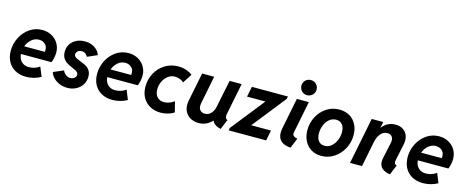

<svg xmlns="http://www.w3.org/2000/svg" viewBox="-39 -1421 5091 2090"><g transform="rotate(15 2507.0 -376.0)"><path d="M33.2 -224.6Q33.2 -303.2 69.1 -374Q105 -444.8 168 -487.8Q231 -530.8 308.1 -530.8Q368.2 -530.8 416 -504.2Q463.9 -477.5 490.5 -431.9Q517.1 -386.2 517.1 -331.1Q517.1 -303.2 510.5 -272.5Q503.9 -241.7 494.1 -217.8H149.4Q153.3 -165 185.3 -133.3Q217.3 -101.6 270 -101.6Q302.7 -101.6 335.2 -112.8Q367.7 -124 388.2 -141.1L431.2 -35.2Q395.5 -14.6 352.5 -3.4Q309.6 7.8 265.6 7.8Q194.3 7.8 141.8 -21.5Q89.4 -50.8 61.3 -103.3Q33.2 -155.8 33.2 -224.6ZM394 -307.6Q396.5 -317.4 396.5 -329.1Q396.5 -355.5 384.3 -376Q372.1 -396.5 350.1 -408Q328.1 -419.4 300.8 -419.4Q254.4 -419.4 217.5 -387.9Q180.7 -356.4 162.6 -307.6Z M535.6 -118.2 649.9 -167Q658.7 -142.1 682.6 -123Q706.5 -104 735.8 -104Q753.4 -104 768.3 -111.6Q783.2 -119.1 791.7 -131.3Q800.3 -143.6 800.3 -157.7Q800.3 -171.9 791.3 -182.1Q782.2 -192.4 768.6 -199.7Q754.9 -207 729.5 -217.8Q690.4 -234.4 665.3 -249.8Q640.1 -265.1 621.8 -293.5Q603.5 -321.8 603.5 -365.2Q603.5 -414.6 627.7 -452.1Q651.9 -489.7 693.8 -510.3Q735.8 -530.8 787.6 -530.8Q832 -530.8 868.4 -515.9Q904.8 -501 928.2 -476.3Q951.7 -451.7 960.4 -421.9L850.6 -374Q840.8 -393.6 823 -406.2Q805.2 -418.9 781.2 -418.9Q763.2 -418.9 749.3 -411.6Q735.4 -404.3 727.5 -392.3Q719.7 -380.4 719.7 -367.7Q719.7 -353.5 729.2 -343.3Q738.8 -333 753.4 -325.9Q768.1 -318.8 793.5 -309.1Q833.5 -294.4 859.4 -280Q885.3 -265.6 904.1 -238.3Q922.9 -210.9 922.9 -167.5Q922.9 -117.7 897.5 -77.6Q872.1 -37.6 828.1 -14.9Q784.2 7.8 730.5 7.8Q683.1 7.8 641.8 -9.3Q600.6 -26.4 572.8 -55.4Q544.9 -84.5 535.6 -118.2Z M1005.9 -224.6Q1005.9 -303.2 1041.7 -374Q1077.6 -444.8 1140.6 -487.8Q1203.6 -530.8 1280.8 -530.8Q1340.8 -530.8 1388.7 -504.2Q1436.5 -477.5 1463.1 -431.9Q1489.7 -386.2 1489.7 -331.1Q1489.7 -303.2 1483.2 -272.5Q1476.6 -241.7 1466.8 -217.8H1122.1Q1126 -165 1158 -133.3Q1189.9 -101.6 1242.7 -101.6Q1275.4 -101.6 1307.9 -112.8Q1340.3 -124 1360.8 -141.1L1403.8 -35.2Q1368.2 -14.6 1325.2 -3.4Q1282.2 7.8 1238.3 7.8Q1167 7.8 1114.5 -21.5Q1062 -50.8 1033.9 -103.3Q1005.9 -155.8 1005.9 -224.6ZM1366.7 -307.6Q1369.1 -317.4 1369.1 -329.1Q1369.1 -355.5 1356.9 -376Q1344.7 -396.5 1322.8 -408Q1300.8 -419.4 1273.4 -419.4Q1227.1 -419.4 1190.2 -387.9Q1153.3 -356.4 1135.3 -307.6Z M1550.3 -226.1Q1550.3 -308.6 1587.9 -378.4Q1625.5 -448.2 1692.1 -489.5Q1758.8 -530.8 1841.3 -530.8Q1891.6 -530.8 1934.3 -515.4Q1977.1 -500 2001 -479L1934.1 -375.5Q1918.9 -392.6 1890.4 -403.1Q1861.8 -413.6 1834 -413.6Q1790.5 -413.6 1755.9 -387.2Q1721.2 -360.8 1701.7 -318.4Q1682.1 -275.9 1682.1 -229.5Q1682.1 -176.8 1710.4 -145.5Q1738.8 -114.3 1789.1 -114.3Q1818.4 -114.3 1849.1 -126Q1879.9 -137.7 1902.3 -154.8L1932.1 -37.1Q1902.3 -16.6 1862.3 -5.4Q1822.3 5.9 1781.2 5.9Q1715.8 5.9 1663.3 -22Q1610.8 -49.8 1580.6 -102.5Q1550.3 -155.3 1550.3 -226.1Z M2040.5 -154.3Q2040.5 -177.7 2045.4 -201.7L2109.9 -522.9H2245.6L2183.1 -208Q2180.2 -193.4 2180.2 -180.2Q2180.2 -145.5 2199.5 -126.7Q2218.8 -107.9 2250.5 -107.9Q2292 -107.9 2319.8 -138.9Q2347.7 -169.9 2357.4 -217.8L2419.4 -522.9H2555.2L2483.9 -167.5Q2481.4 -152.8 2481.4 -144Q2481.4 -128.4 2487.5 -119.1Q2493.7 -109.9 2506.8 -105L2460.4 7.8Q2420.4 -2 2396 -19.3Q2371.6 -36.6 2363.3 -60.1H2361.3Q2332.5 -27.8 2294.4 -10Q2256.3 7.8 2210.4 7.8Q2163.6 7.8 2124.8 -11.2Q2085.9 -30.3 2063.2 -67.1Q2040.5 -104 2040.5 -154.3Z M2553.7 -27.8 2850.6 -401.9V-406.7H2647L2670.4 -522.9H3076.2L3070.8 -494.6L2774.9 -121.1V-117.2H2994.6L2971.2 0H2549.3Z M3102.1 -123.5Q3102.1 -147.5 3107.9 -175.3L3177.2 -522.9H3312.5L3240.7 -163.1Q3239.3 -156.7 3239.3 -151.4Q3239.3 -129.4 3255.1 -119.9Q3271 -110.4 3294.4 -105.5L3247.6 7.8Q3172.9 2 3137.5 -31.5Q3102.1 -64.9 3102.1 -123.5ZM3187.5 -675.8Q3187.5 -699.2 3198.7 -719Q3210 -738.8 3229.5 -750Q3249 -761.2 3272.9 -761.2Q3296.4 -761.2 3316.2 -749.8Q3335.9 -738.3 3347.4 -718.8Q3358.9 -699.2 3358.9 -675.8Q3358.9 -652.3 3347.4 -632.8Q3335.9 -613.3 3316.2 -601.8Q3296.4 -590.3 3272.9 -590.3Q3249 -590.3 3229.5 -601.6Q3210 -612.8 3198.7 -632.6Q3187.5 -652.3 3187.5 -675.8Z M3375.5 -226.6Q3375.5 -306.6 3412.1 -376.7Q3448.7 -446.8 3513.2 -488.8Q3577.6 -530.8 3657.2 -530.8Q3723.1 -530.8 3772.7 -501.5Q3822.3 -472.2 3849.1 -419.7Q3876 -367.2 3876 -299.8Q3876 -219.7 3838.9 -148.9Q3801.8 -78.1 3736.8 -35.2Q3671.9 7.8 3592.3 7.8Q3526.9 7.8 3477.8 -22.2Q3428.7 -52.2 3402.1 -105.5Q3375.5 -158.7 3375.5 -226.6ZM3745.6 -298.8Q3745.6 -352.5 3720.7 -383.8Q3695.8 -415 3650.9 -415Q3607.9 -415 3574.7 -387.5Q3541.5 -359.9 3523.7 -315.9Q3505.9 -272 3505.9 -225.1Q3505.9 -170.9 3530 -139.4Q3554.2 -107.9 3599.6 -107.9Q3642.6 -107.9 3675.8 -136Q3709 -164.1 3727.3 -208.3Q3745.6 -252.4 3745.6 -298.8Z M4246.1 -104.5Q4246.1 -122.6 4250.5 -143.1L4289.1 -323.7Q4292.5 -341.8 4292.5 -351.6Q4292.5 -383.8 4273.9 -401.1Q4255.4 -418.5 4226.1 -418.5Q4183.6 -418.5 4152.6 -383.5Q4121.6 -348.6 4108.9 -287.6L4051.3 0H3916.5L4021 -522.9H4150.9L4137.2 -455.6H4139.2Q4167 -493.2 4205.1 -512Q4243.2 -530.8 4289.6 -530.8Q4332 -530.8 4364.7 -513.4Q4397.5 -496.1 4415.5 -464.4Q4433.6 -432.6 4433.6 -390.1Q4433.6 -367.2 4428.7 -344.2L4390.6 -164.6Q4387.2 -149.4 4387.2 -137.7Q4387.2 -122.6 4393.8 -115Q4400.4 -107.4 4414.6 -104.5L4368.2 8.3Q4246.1 -10.3 4246.1 -104.5Z M4505.9 -224.6Q4505.9 -303.2 4541.7 -374Q4577.6 -444.8 4640.6 -487.8Q4703.6 -530.8 4780.8 -530.8Q4840.8 -530.8 4888.7 -504.2Q4936.5 -477.5 4963.1 -431.9Q4989.7 -386.2 4989.7 -331.1Q4989.7 -303.2 4983.2 -272.5Q4976.6 -241.7 4966.8 -217.8H4622.1Q4626 -165 4658 -133.3Q4689.9 -101.6 4742.7 -101.6Q4775.4 -101.6 4807.9 -112.8Q4840.3 -124 4860.8 -141.1L4903.8 -35.2Q4868.2 -14.6 4825.2 -3.4Q4782.2 7.8 4738.3 7.8Q4667 7.8 4614.5 -21.5Q4562 -50.8 4533.9 -103.3Q4505.9 -155.8 4505.9 -224.6ZM4866.7 -307.6Q4869.1 -317.4 4869.1 -329.1Q4869.1 -355.5 4856.9 -376Q4844.7 -396.5 4822.8 -408Q4800.8 -419.4 4773.4 -419.4Q4727.1 -419.4 4690.2 -387.9Q4653.3 -356.4 4635.3 -307.6Z"/></g></svg>

Font: Reddit Sans Fudge
Style: Bold
Weight: 700
Italic angle: -11.25°
Designer: Stephen Hutchings
Version: Version 1.013